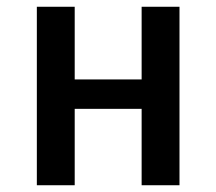

<svg xmlns="http://www.w3.org/2000/svg" viewBox="-20 -548 640 568"><path d="M399 -226H201V0H89V-528H201V-313H399V-528H511V0H399Z"/></svg>

Font: Fira Mono Medium
Style: Regular
Weight: 500
Designer: Carrois Corporate & Edenspiekermann AG
Foundry: Carrois Corporate GbR & Edenspiekermann AG
Version: Version 3.206